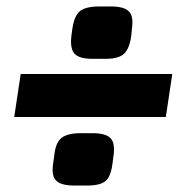

<svg xmlns="http://www.w3.org/2000/svg" viewBox="-20 -588 577 594"><path d="M287 -568H324Q364 -568 379 -552.5Q394 -537 388 -498L386 -476Q380 -436 363 -421Q346 -406 307 -406H266Q225 -406 210.5 -422Q196 -438 201 -478L204 -500Q210 -540 228 -554Q246 -568 287 -568ZM493 -226H24L44 -359H513ZM230 -176H266Q307 -176 322 -160.5Q337 -145 331 -105L328 -82Q323 -42 306.5 -28Q290 -14 250 -14H209Q168 -14 153 -30Q138 -46 145 -86L148 -108Q152 -147 170.5 -161.5Q189 -176 230 -176Z"/></svg>

Font: Exo 2.0 Extra Bold
Style: Italic
Weight: 800
Italic angle: -8°
Designer: Natanael Gama
Version: Version 1.001;PS 001.001;hotconv 1.0.70;makeotf.lib2.5.58329